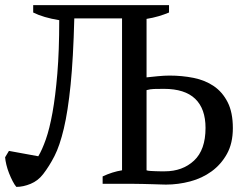

<svg xmlns="http://www.w3.org/2000/svg" viewBox="-30 -720 971 752"><path d="M372 0V-29Q410 -47 448 -53V-648H261Q257 -491 246.5 -387.5Q236 -284 220 -216.5Q204 -149 183.5 -109Q163 -69 139 -38Q119 -12 90 0Q61 12 34 12Q27 4 19.5 -10.5Q12 -25 5.5 -41.5Q-1 -58 -5 -74.5Q-9 -91 -10 -104L5 -129L120 -108Q135 -133 149.5 -174Q164 -215 175.5 -278.5Q187 -342 194.5 -431Q202 -520 202 -641Q140 -651 100 -671V-700H632V-671Q613 -663 591 -656.5Q569 -650 544 -646V-417Q562 -419 588 -421.5Q614 -424 634 -424Q683 -424 728 -415Q773 -406 807 -383Q841 -360 861.5 -320Q882 -280 882 -218Q882 -159 859 -117.5Q836 -76 799 -49Q762 -22 715 -9.5Q668 3 620 3Q615 3 600.5 2.5Q586 2 568 1.5Q550 1 530 0.5Q510 0 495 0ZM612 -372Q588 -372 573 -371.5Q558 -371 544 -367V-53Q549 -51 558.5 -50.5Q568 -50 578.5 -49.5Q589 -49 599 -49Q609 -49 615 -49Q685 -49 730 -91Q775 -133 775 -219Q775 -294 734.5 -333Q694 -372 612 -372Z"/></svg>

Font: PT Serif
Style: Regular
Weight: 400
Designer: A.Korolkova, O.Umpeleva, V.Yefimov
Foundry: ParaType Ltd
Version: Version 1.000W OFL; ttfautohint (v1.6)